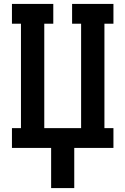

<svg xmlns="http://www.w3.org/2000/svg" viewBox="-20 -755 640 980"><path d="M241 205V0H41V-101H87V-634H41V-735H252V-634H206V-101H394V-634H348V-735H559V-634H513V-101H559V0H359V205Z"/></svg>

Font: Iosevka Curly Slab Extended
Style: Bold
Weight: 700
Width: 7
Monospace: yes
Designer: Belleve Invis
Foundry: Belleve Invis
Version: Version 11.1.0; ttfautohint (v1.8.3)